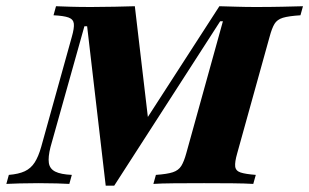

<svg xmlns="http://www.w3.org/2000/svg" viewBox="-51 -591 993 617"><path d="M-30.6 0 -22.6 -29Q8.9 -31.5 28.6 -40.7Q48.4 -50 60.5 -69Q72.6 -87.9 81.5 -119.4L179.8 -472.6Q187.9 -500.8 186.3 -514.9Q184.7 -529 169.4 -534.7Q154 -540.3 121 -541.9L129 -571Q145.2 -570.2 175 -569.4Q204.8 -568.5 241.9 -568.5Q281.5 -568.5 317.7 -569.4Q354 -570.2 382.3 -571L426.6 -194.4L402.4 -181.5L654 -571Q683.9 -570.2 711.3 -569.4Q738.7 -568.5 771 -568.5Q816.9 -568.5 856.9 -569.4Q896.8 -570.2 922.6 -571L914.5 -541.9Q876.6 -539.5 858.1 -533.9Q839.5 -528.2 831 -514.1Q822.6 -500 815.3 -472.6L711.3 -98.4Q703.2 -70.2 704.8 -56Q706.5 -41.9 722.2 -36.7Q737.9 -31.5 771 -29L762.9 0Q736.3 -1.6 695.2 -2Q654 -2.4 604.8 -2.4Q550.8 -2.4 508.1 -2Q465.3 -1.6 441.9 0L450 -29Q486.3 -31.5 504.4 -37.5Q522.6 -43.5 531.5 -57.7Q540.3 -71.8 547.6 -98.4L665.3 -522.6H656.5L316.1 5.6H288.7L229 -506.5H220.2L111.3 -118.5Q103.2 -86.3 106 -67.3Q108.9 -48.4 126.6 -39.5Q144.4 -30.6 179.8 -29L171.8 0Q158.9 -0.8 131.5 -1.6Q104 -2.4 72.6 -2.4Q39.5 -2.4 12.5 -1.6Q-14.5 -0.8 -30.6 0Z"/></svg>

Font: Playfair 5pt SemiExpanded Light Black
Style: Italic
Weight: 900
Italic angle: -15.6°
Version: Version 2.001;gftools[0.9.30]